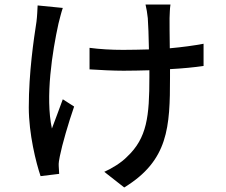

<svg xmlns="http://www.w3.org/2000/svg" viewBox="-20 -769 996 847"><path d="M146 -745C145 -726 144 -698 141 -674C129 -596 107 -450 107 -295C107 -178 139 -51 159 8L241 -2C241 -13 239 -28 239 -37C238 -48 241 -67 244 -80C254 -131 282 -227 307 -299L257 -331C241 -289 223 -237 209 -202C179 -340 211 -543 238 -665C243 -684 250 -714 257 -734ZM878 -576C836 -568 784 -561 729 -556C728 -613 728 -668 728 -689C729 -710 729 -730 732 -749H622C626 -733 630 -709 632 -689C634 -664 636 -608 637 -551C598 -550 559 -549 523 -549C472 -549 419 -552 375 -558V-463C419 -460 481 -457 525 -457C562 -457 600 -458 639 -459V-429C639 -256 629 -160 540 -77C515 -51 472 -25 440 -11L528 58C723 -61 730 -208 730 -428V-464C786 -467 837 -472 878 -478Z"/></svg>

Font: Kinto Sans Med
Style: Regular
Weight: 500
Designer: Authors: Ryoko NISHIZUKA  (kana & ideographs); Paul D. Hunt (Latin, Greek & Cyrillic); Wenlong ZHANG  (bopomofo); Sandol
Foundry: Adobe Systems Incorporated, ookami Inc.
Version: Version 0.001